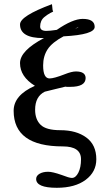

<svg xmlns="http://www.w3.org/2000/svg" viewBox="-20 -684 500 913"><path d="M353 -556.2Q343.3 -550.3 336.9 -546.9Q350.1 -551.3 353 -556.2ZM365.2 73.2Q365.2 12.2 278.8 12.2Q44.9 12.2 44.9 -157.2Q44.9 -231.4 146 -275.9Q75.2 -319.8 75.2 -383.8Q75.2 -442.9 189 -502.9H185.1Q75.2 -502.9 75.2 -567.9Q75.2 -607.9 227.1 -664.1Q228 -658.2 228.5 -651.6Q229 -645 229.5 -641.6Q230 -638.2 230 -637.2Q231.9 -629.4 232.9 -628.9L219.2 -622.1Q209.5 -616.2 205.8 -614Q202.1 -611.8 191.7 -603.5Q181.2 -595.2 176 -583.5Q170.9 -571.8 170.9 -558.1Q170.9 -537.1 200.2 -537.1Q217.3 -537.1 250 -542Q325.2 -593.8 373 -594.2Q430.2 -594.2 430.2 -556.2Q430.2 -519 282.2 -511.2Q228 -482.4 206.5 -449.7Q185.1 -417 185.1 -373Q185.1 -311 215.8 -311Q236.8 -311 288.1 -331.1Q321.3 -344.2 340.8 -344.2Q386.7 -344.2 387.2 -313Q387.2 -271 314 -271H297.9Q295.9 -271 293.9 -271.5Q292 -272 291 -272Q272.9 -268.1 237.5 -259Q202.1 -250 192.9 -248Q147 -225.1 147 -162.1Q147 -116.2 173.1 -90.6Q199.2 -64.9 267.1 -64.9Q343.3 -64.9 390.6 -30Q438 4.9 438 73.2Q438 133.3 387.5 171.1Q336.9 209 250 209Q151.9 209 151.9 167Q151.9 151.9 168 142.3Q184.1 132.8 209 132.8Q230 132.8 272.9 147.9Q309.1 162.1 321.8 162.1Q339.8 162.1 352.5 137.2Q365.2 112.3 365.2 73.2Z"/></svg>

Font: Linux Libertine
Style: Semibold
Weight: 600
Designer: Philipp H. Poll
Foundry: Philipp H. Poll
Version: Version 5.1.2 ; ttfautohint (v0.9)